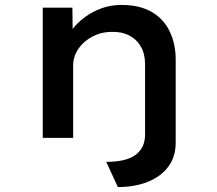

<svg xmlns="http://www.w3.org/2000/svg" viewBox="-20 -558 880 777"><path d="M457 199 410 97Q491 97 529 68.5Q567 40 567 -13V-299Q567 -340 550 -369.5Q533 -399 503 -414.5Q473 -430 433 -429Q398 -429 369 -417Q340 -405 319 -385.5Q298 -366 287 -342.5Q276 -319 276 -295V0H153V-527H273L274 -441Q295 -468 325.5 -490Q356 -512 392.5 -525Q429 -538 472 -538Q544 -538 592.5 -510.5Q641 -483 666 -432.5Q691 -382 691 -316V20Q691 76 661.5 116Q632 156 579 177.5Q526 199 457 199Z"/></svg>

Font: Lexend Giga Medium
Style: Regular
Weight: 500
Designer: Bonnie Shaver-Troup, Thomas Jockin
Foundry: Lexend
Version: Version 1.007